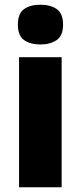

<svg xmlns="http://www.w3.org/2000/svg" viewBox="-20 -796 343 816"><path d="M152 -776Q194 -776 221 -757.5Q248 -739 248 -691Q248 -644 220.5 -625.5Q193 -607 152 -607Q109 -607 82.5 -625.5Q56 -644 56 -691Q56 -739 82.5 -757.5Q109 -776 152 -776ZM242 -553V0H61V-553Z"/></svg>

Font: Noto Sans Lao Looped SemiCondensed Black
Style: Regular
Weight: 900
Width: 4
Designer: Mark Frömberg, Ben Mitchell
Foundry: The Fontpad Ltd
Version: Version 1.002; ttfautohint (v1.8.4.7-5d5b)